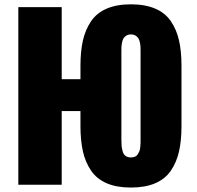

<svg xmlns="http://www.w3.org/2000/svg" viewBox="-20 -842 896 875"><path d="M576.7 -124.5Q586.9 -124.5 595 -127.9Q603 -131.3 607.4 -138.2Q611.8 -145 614.7 -151.6Q617.7 -158.2 618.9 -169.2Q620.1 -180.2 620.4 -187Q620.6 -193.8 620.6 -205.1V-605Q620.6 -619.1 620.4 -627.2Q620.1 -635.3 617.7 -647.7Q615.2 -660.2 610.8 -667.2Q606.4 -674.3 597.9 -679.7Q589.4 -685.1 576.7 -685.1Q564.5 -685.1 555.7 -679.7Q546.9 -674.3 542.7 -667.2Q538.6 -660.2 536.1 -647.7Q533.7 -635.3 533.4 -627Q533.2 -618.7 533.2 -605V-205.1Q533.2 -187.5 534.2 -177.2Q535.2 -167 538.8 -152.8Q542.5 -138.7 552 -131.6Q561.5 -124.5 576.7 -124.5ZM346.7 -267.6V-335.9H261.2V0H63.5V-809.6H261.2V-481H346.7V-542Q346.7 -608.4 357.9 -657.7Q369.1 -707 395 -745.1Q420.9 -783.2 466.3 -802.7Q511.7 -822.3 576.7 -822.3Q641.6 -822.3 687.3 -802.7Q732.9 -783.2 758.8 -745.1Q784.7 -707 795.9 -657.7Q807.1 -608.4 807.1 -542V-267.6Q807.1 -201.2 795.9 -151.9Q784.7 -102.5 758.8 -64.5Q732.9 -26.4 687.3 -6.8Q641.6 12.7 576.7 12.7Q511.7 12.7 466.3 -6.8Q420.9 -26.4 395 -64.5Q369.1 -102.5 357.9 -151.9Q346.7 -201.2 346.7 -267.6Z"/></svg>

Font: Oswald
Style: Heavy
Weight: 800
Designer: Vernon Adams
Foundry: Vernon Adams
Version: 3.0; ttfautohint (v0.95) -l 8 -r 50 -G 200 -x 0 -w "G" -W -c